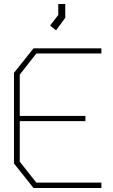

<svg xmlns="http://www.w3.org/2000/svg" viewBox="-20 -942 568 962"><path d="M148 0 50 -123V-577L148 -700H488V-674H162L79 -568V-361H408V-335H79V-132L162 -27H488V0ZM231 -814 272 -867V-922H307V-853L261 -790Z"/></svg>

Font: Turret Road ExtraLight
Style: Regular
Weight: 275
Designer: Noponies
Foundry: Noponies
Version: Version 1.001; ttfautohint (v1.8)